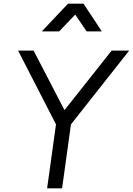

<svg xmlns="http://www.w3.org/2000/svg" viewBox="-20 -1019 719 1039"><path d="M235 0H316L364 -346L679 -745H584L329 -423L162 -745H78L283 -346ZM206 -849H300L387 -940L449 -849H531L432 -999H348Z"/></svg>

Font: Mluvka
Style: Italic
Weight: 400
Italic angle: -8°
Designer: Modified by Jiří Krblich, Original typeface by Gumpita Rahayu
Foundry: Gumpita Rahayu & Jiří Krblich
Version: Version 2.000;Glyphs 3.1.1 (3134)